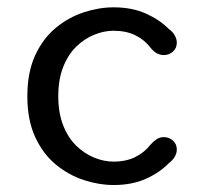

<svg xmlns="http://www.w3.org/2000/svg" viewBox="-20 -508 574 537"><path d="M297.5 9.5Q257.5 9.5 215 -4.2Q172.5 -18 136.5 -47.5Q100.5 -77 78.5 -124.5Q56.5 -172 56.5 -239Q56.5 -306 78.5 -353.5Q100.5 -401 136.5 -430.5Q172.5 -460 215 -473.8Q257.5 -487.5 297.5 -487.5Q349.5 -487.5 388.2 -470Q427 -452.5 452 -427Q464 -418.5 469.2 -408.2Q474.5 -398 474.5 -389Q474.5 -373 463.5 -363.5Q452.5 -354 438.5 -354Q427 -354 418 -359.2Q409 -364.5 401 -374.5Q384.5 -396.5 358.8 -409.2Q333 -422 297.5 -422Q271 -422 243.8 -411Q216.5 -400 193.5 -377.8Q170.5 -355.5 156.8 -320.8Q143 -286 143 -239Q143 -192 156.8 -157.2Q170.5 -122.5 193.5 -100.2Q216.5 -78 243.8 -67Q271 -56 297.5 -56Q333 -56 358.8 -69Q384.5 -82 401 -103.5Q409.5 -113 418.2 -118.8Q427 -124.5 438.5 -124.5Q452.5 -124.5 463.5 -115Q474.5 -105.5 474.5 -89.5Q474.5 -80 469 -70Q463.5 -60 452 -51.5Q427 -25.5 388.2 -8Q349.5 9.5 297.5 9.5Z"/></svg>

Font: Sono
Style: Regular
Weight: 400
Designer: Tyler Finck
Foundry: Tyler Finck
Version: Version 2.112